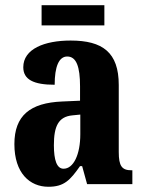

<svg xmlns="http://www.w3.org/2000/svg" viewBox="-20 -704 549 734"><path d="M139 -607H379V-684H139ZM165 10C225 10 248 -15 286 -69H294L313 0H486V-53H483C446 -53 434 -69 434 -123V-379C434 -504 372 -549 250 -549C150 -549 69 -517 69 -447C69 -400 108 -380 189 -380C189 -449 205 -488 237 -488C272 -488 286 -449 286 -374V-319L218 -316C95 -311 35 -262 35 -153C35 -42 94 10 165 10ZM223 -59C197 -59 186 -92 186 -149C186 -221 203 -258 257 -263L287 -266V-191C287 -113 261 -59 223 -59Z"/></svg>

Font: Noto Serif Bengali ExtraCondensed ExtraBold
Style: Regular
Weight: 800
Width: 2
Designer: Juan Bruce, Universal Thirst, Indian Type Foundry and the Monotype Design Team.
Foundry: Monotype Imaging Inc.
Version: Version 2.003